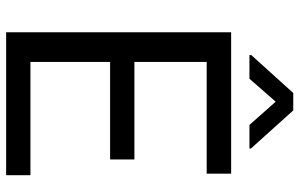

<svg xmlns="http://www.w3.org/2000/svg" viewBox="-195 -780 975 625"><g transform="rotate(90 292.5 -467.5)"><path d="M499 -338.4H181.6V-79.1H550.3V0H85V-732.4H545.4V-652.8H181.6V-417.5H499ZM463.4 -796.9V-792H386.7L311 -877.4L236.3 -792H159.2V-797.9L282.7 -934.6H339.4Z"/></g></svg>

Font: Roboto2
Style: Regular
Weight: 400
Designer: Google
Foundry: Google
Version: Version 2.000981-w3; 2014; ttfautohint (v1.1) -l 5 -r 24 -G 